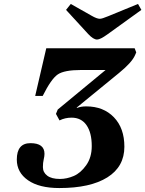

<svg xmlns="http://www.w3.org/2000/svg" viewBox="-20 -936 735 971"><path d="M314 -886 338 -916 444 -856Q470 -841 485 -841Q496 -841 527 -854L678 -916L695 -886L523 -762Q487 -736 471 -736Q452 -736 426 -764ZM65 -129Q65 -212 134 -212Q205 -212 205 -158Q205 -146 201 -129.5Q197 -113 197 -91Q197 -64 219 -47.5Q241 -31 283 -31Q318 -31 353 -46Q388 -61 416 -100.5Q444 -140 444 -197Q444 -265 417.5 -303Q391 -341 342 -341Q309 -341 281 -327L263 -360L272 -382L514 -582H390Q305 -582 272 -559.5Q239 -537 196 -451H158L214 -692H661L669 -671L663 -657Q647 -620 582 -567L368 -392L369 -390Q389 -398 416 -398Q503 -398 556 -343Q609 -288 609 -194Q609 -93 523 -39Q437 15 280 15Q178 15 121.5 -24.5Q65 -64 65 -129Z"/></svg>

Font: Heuristica
Style: Bold Italic
Weight: 700
Italic angle: -13°
Version: Version 1.0.2